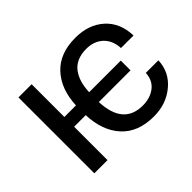

<svg xmlns="http://www.w3.org/2000/svg" viewBox="-118 -736 945 945"><g transform="rotate(-45 354.0 -264.0)"><path d="M79.1 0V-528.3H170.9V-300.3H251.5Q256.3 -409.7 316.2 -473.9Q376 -538.1 484.4 -538.1Q576.7 -538.1 634.5 -486.1Q692.4 -434.1 695.3 -343.3H607.9Q605 -398.4 571.5 -429.9Q538.1 -461.4 483.4 -461.4Q447.3 -461.4 420.4 -449.2Q393.6 -437 377.4 -414.8Q361.3 -392.6 353 -364.3Q344.7 -335.9 343.3 -300.3H563.5V-232.4H342.8Q349.6 -66.9 483.9 -66.9Q535.6 -66.9 570.3 -93.5Q605 -120.1 607.9 -170.4H695.3Q692.4 -91.3 631.6 -40.8Q570.8 9.8 484.9 9.8Q375 9.8 315.4 -55.4Q255.9 -120.6 251.5 -232.4H170.9V0Z"/></g></svg>

Font: Bert Sans Medium
Style: Regular
Weight: 500
Designer: Christian Robertson, Adam Twardoch, & Cristiano Sobral
Foundry: Google
Version: Version 12.135;January 10, 2020;FontCreator 12.0.0.2547 64-b